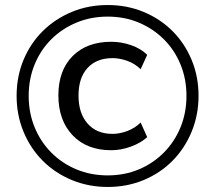

<svg xmlns="http://www.w3.org/2000/svg" viewBox="-20 -734 855 763"><path d="M408 9Q332 9 265.5 -18.5Q199 -46 150 -95Q101 -144 73.5 -210.5Q46 -277 46 -353Q46 -430 73.5 -496Q101 -562 150 -610.5Q199 -659 265 -686.5Q331 -714 408 -714Q485 -714 551 -686.5Q617 -659 665.5 -610.5Q714 -562 741.5 -496Q769 -430 769 -353Q769 -277 741.5 -210.5Q714 -144 665.5 -95Q617 -46 551 -18.5Q485 9 408 9ZM422 -137Q325 -137 268.5 -196.5Q212 -256 212 -355Q212 -454 268.5 -511Q325 -568 422 -568Q462 -568 501 -554.5Q540 -541 565 -516L539 -459Q515 -482 485 -492.5Q455 -503 427 -503Q364 -503 328 -464Q292 -425 292 -354Q292 -284 328 -243Q364 -202 427 -202Q455 -202 485 -213Q515 -224 539 -247L565 -189Q540 -166 500.5 -151.5Q461 -137 422 -137ZM408 -37Q475 -37 532 -61Q589 -85 631.5 -128Q674 -171 697.5 -228.5Q721 -286 721 -353Q721 -420 697.5 -477.5Q674 -535 631.5 -577.5Q589 -620 532 -644Q475 -668 408 -668Q341 -668 283.5 -644Q226 -620 183.5 -577.5Q141 -535 117.5 -477.5Q94 -420 94 -353Q94 -286 117.5 -228.5Q141 -171 183.5 -128Q226 -85 283.5 -61Q341 -37 408 -37Z"/></svg>

Font: Mulish ExtraLight Medium
Style: Regular
Weight: 500
Version: Version 3.603